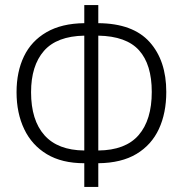

<svg xmlns="http://www.w3.org/2000/svg" viewBox="-20 -734 718 754"><path d="M311 0V-93Q223 -93 164 -128.5Q105 -164 75 -227Q45 -290 45 -372Q45 -452 74 -512.5Q103 -573 162.5 -607.5Q222 -642 311 -643V-714H366V-643Q502 -642 567.5 -569Q633 -496 633 -373Q633 -290 604 -227.5Q575 -165 516 -129.5Q457 -94 366 -93V0ZM311 -143V-594Q203 -592 152.5 -534Q102 -476 102 -372Q102 -262 154.5 -203Q207 -144 311 -143ZM366 -143Q473 -144 524.5 -203.5Q576 -263 576 -373Q576 -481 526 -536.5Q476 -592 366 -594Z"/></svg>

Font: Noto Sans Condensed Light
Style: Regular
Weight: 300
Width: 3
Designer: Monotype Design Team
Foundry: Monotype Imaging Inc.
Version: Version 2.013; ttfautohint (v1.8.4.7-5d5b)